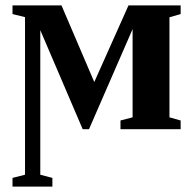

<svg xmlns="http://www.w3.org/2000/svg" viewBox="-20 -479 721 712"><path d="M310.1 0H286.6L129.4 -367.2V168.9L174.3 180.7V212.9H26.4V180.7L72.8 168.9V-415.5L26.4 -426.8V-459H208L329.6 -174.8L456.5 -459H649.9V-426.8L608.4 -415V-43.9L649.9 -32.2V0H426.8V-32.2L471.7 -43.9V-371.1Z"/></svg>

Font: Tinos
Style: Bold
Weight: 700
Designer: Steve Matteson
Foundry: Monotype Imaging Inc.
Version: Version 1.23